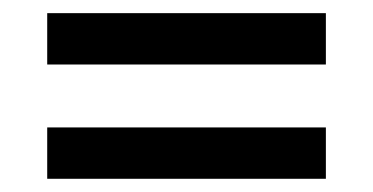

<svg xmlns="http://www.w3.org/2000/svg" viewBox="-20 -394 567 292"><path d="M475.6 -374V-295.9H51.8V-374ZM475.6 -200.2V-122.1H51.8V-200.2Z"/></svg>

Font: Crimson Pro SemiBold
Style: Regular
Weight: 600
Designer: Jacques Le Bailly
Foundry: Baron von Fonthausen
Version: Version 1.003